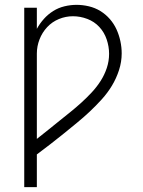

<svg xmlns="http://www.w3.org/2000/svg" viewBox="-20 -562 590 792"><path d="M80 210V-530H132V-443Q144 -465 161 -484Q178 -503 199.5 -516.5Q221 -530 246 -536Q271 -542 296 -542Q321 -542 346.5 -536Q372 -530 394 -516.5Q416 -503 433 -483.5Q450 -464 460.5 -441Q471 -418 476.5 -392.5Q482 -367 482 -342Q482 -307 471 -273Q460 -239 442 -209Q424 -179 400 -152.5Q376 -126 350.5 -102Q325 -78 297.5 -55.5Q270 -33 243 -11Q216 11 188 32.5Q160 54 132 75V210ZM132 11Q155 -7 178.5 -26Q202 -45 225 -63.5Q248 -82 271 -100.5Q294 -119 316 -139Q338 -159 358.5 -181Q379 -203 395 -228Q411 -253 420.5 -281.5Q430 -310 430 -340Q430 -370 420 -399.5Q410 -429 389.5 -451Q369 -473 340 -484Q311 -495 281 -495Q251 -495 223 -483.5Q195 -472 174.5 -450Q154 -428 143 -399.5Q132 -371 132 -341Z"/></svg>

Font: Lode Dark Term
Style: Regular
Weight: 400
Monospace: yes
Designer: Belleve Invis
Foundry: Belleve Invis
Version: Version 29.2.0